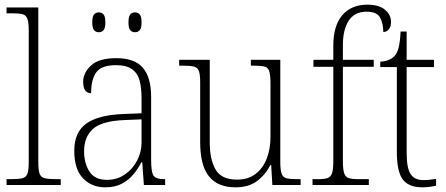

<svg xmlns="http://www.w3.org/2000/svg" viewBox="-20 -792 1911 822"><path d="M8 0V-25H26Q60 -25 76 -29Q92 -33 97.5 -48.5Q103 -64 103 -98V-660Q103 -695 97.5 -711Q92 -727 77 -731Q62 -735 34 -735H8V-760H144V-98Q144 -64 149.5 -48.5Q155 -33 171.5 -29Q188 -25 221 -25H240V0Z M430 10Q373 10 335.5 -28.5Q298 -67 298 -147Q298 -226 349.5 -263Q401 -300 510 -304L586 -307V-371Q586 -416 577.5 -447.5Q569 -479 545 -496Q521 -513 476 -513Q414 -513 392 -482Q370 -451 370 -393Q336 -393 336 -442Q336 -480 369.5 -511.5Q403 -543 478 -543Q556 -543 591.5 -502Q627 -461 627 -377V-109Q627 -56 637 -40.5Q647 -25 683 -25H687V0H596L589 -97H585Q572 -71 552 -46.5Q532 -22 502.5 -6Q473 10 430 10ZM438 -22Q481 -22 514.5 -45Q548 -68 567 -104.5Q586 -141 586 -181V-281L513 -278Q415 -274 377.5 -239.5Q340 -205 340 -145Q340 -93 363 -57.5Q386 -22 438 -22ZM558 -654Q545 -654 537.5 -663Q530 -672 530 -696Q530 -721 537.5 -730Q545 -739 558 -739Q571 -739 578.5 -730Q586 -721 586 -696Q586 -672 578.5 -663Q571 -654 558 -654ZM403 -654Q390 -654 382.5 -663Q375 -672 375 -696Q375 -721 382.5 -730Q390 -739 403 -739Q416 -739 423.5 -730Q431 -721 431 -696Q431 -672 423.5 -663Q416 -654 403 -654Z M988 10Q913 10 875 -36.5Q837 -83 837 -184V-439Q837 -473 831.5 -488Q826 -503 810 -507Q794 -511 762 -511H747V-536H878V-183Q878 -109 903 -66Q928 -23 995 -23Q1043 -23 1075 -48Q1107 -73 1122.5 -114.5Q1138 -156 1138 -205V-433Q1138 -469 1133 -486Q1128 -503 1112.5 -507Q1097 -511 1064 -511H1054V-536H1180V-99Q1180 -65 1185.5 -49Q1191 -33 1206 -29Q1221 -25 1250 -25H1267V0H1146L1141 -85H1137Q1116 -43 1080 -16.5Q1044 10 988 10Z M1318 0V-25H1342Q1368 -25 1382 -29.5Q1396 -34 1401.5 -50.5Q1407 -67 1407 -103V-506H1322V-536H1407V-597Q1407 -682 1445.5 -727Q1484 -772 1553 -772Q1602 -772 1628 -750.5Q1654 -729 1654 -698Q1654 -677 1644.5 -666Q1635 -655 1621 -655Q1621 -692 1607 -717Q1593 -742 1550 -742Q1498 -742 1473 -703.5Q1448 -665 1448 -599V-536H1580V-506H1448V-103Q1448 -67 1453.5 -50.5Q1459 -34 1473 -29.5Q1487 -25 1514 -25H1559V0Z M1788 10Q1730 10 1704.5 -23.5Q1679 -57 1679 -142V-505H1608V-528Q1648 -530 1669 -552Q1681 -565 1687 -590Q1693 -615 1695 -657H1721V-536H1838V-505H1721V-137Q1721 -72 1738 -46.5Q1755 -21 1792 -21Q1808 -21 1820 -22.5Q1832 -24 1847 -26V3Q1817 10 1788 10Z"/></svg>

Font: Noto Serif Georgian SemiCondensed ExtraLight
Style: Regular
Weight: 200
Width: 4
Designer: Monotype Design Team, Akaki Razmadze
Foundry: Google LLC
Version: Version 2.003; ttfautohint (v1.8.4.7-5d5b)